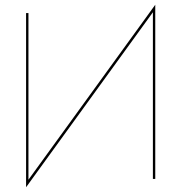

<svg xmlns="http://www.w3.org/2000/svg" viewBox="-20 -755 765 810"><path d="M635 -717V-735L90 17V35ZM100 -700H90V35L100 13ZM635 -735 625 -715V0H635Z"/></svg>

Font: Jost Thin
Style: Regular
Weight: 250
Version: Version 3.710